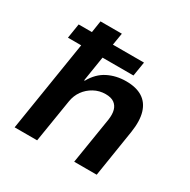

<svg xmlns="http://www.w3.org/2000/svg" viewBox="-158 -855 995 1005"><g transform="rotate(30 339.5 -352.5)"><path d="M57 0 144 -546H64L78 -634H158L169 -705H298L286 -632H474L460 -546H273L249 -395H253Q284 -451 333.5 -476Q383 -501 443 -501Q504 -501 542 -477Q580 -453 594.5 -405Q609 -357 598 -285L553 0H417L462 -280Q467 -315 460.5 -338.5Q454 -362 435.5 -375.5Q417 -389 383 -389Q346 -389 314 -371.5Q282 -354 261.5 -325.5Q241 -297 235 -260L193 0Z"/></g></svg>

Font: Nunito Sans 7pt
Style: Bold Italic
Weight: 700
Italic angle: -9°
Version: Version 3.101;gftools[0.9.27]